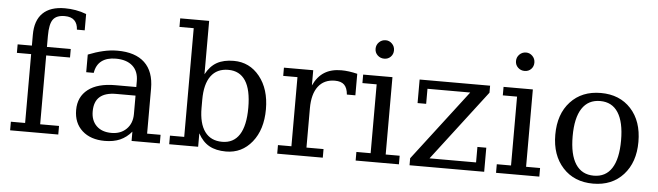

<svg xmlns="http://www.w3.org/2000/svg" viewBox="-46 -868 3615 1055"><g transform="rotate(5 1761.5 -340.5)"><path d="M393.1 -583H350.1Q348.6 -615.7 330.8 -633.5Q313 -651.4 277.3 -651.4Q231.4 -651.4 212.9 -625.7Q194.3 -600.1 194.3 -535.6V-474.1H325.7V-427.2H194.3V-47.4H298.3V0H32.7V-47.4H111.3V-427.2H32.7V-474.1H111.3V-534.2Q111.3 -612.8 152.8 -653.6Q194.3 -694.3 274.4 -694.3Q304.2 -694.3 334.2 -689.2Q364.3 -684.1 393.1 -672.9Z M702.6 -148.4V-250H595.7Q535.6 -250 505.6 -223.6Q475.6 -197.3 475.6 -143.1Q475.6 -92.8 505.6 -63.5Q535.6 -34.2 588.4 -34.2Q639.6 -34.2 671.1 -65.7Q702.6 -97.2 702.6 -148.4ZM784.2 -295.9V-47.4H858.4V0H702.6V-51.3Q675.3 -18.6 639.6 -2.9Q604 12.7 555.7 12.7Q477.1 12.7 430.7 -29.3Q384.3 -71.3 384.3 -143.1Q384.3 -215.8 437 -256.6Q489.7 -297.4 586.9 -297.4H702.6V-330.1Q702.6 -384.3 669.7 -413.6Q636.7 -442.9 577.1 -442.9Q528.3 -442.9 499 -420.7Q469.7 -398.4 462.9 -354.5H421.4V-451.7Q463.9 -468.8 503.9 -478Q543.9 -487.3 582.5 -487.3Q681.2 -487.3 732.7 -438.7Q784.2 -390.1 784.2 -295.9Z M988.8 -47.4V-647H910.2V-694.3H1069.8V-399.9Q1094.2 -445.8 1131.3 -466.6Q1168.5 -487.3 1224.1 -487.3Q1311.5 -487.3 1367.2 -418Q1422.9 -348.6 1422.9 -237.3Q1422.9 -125.5 1367.2 -56.4Q1311.5 12.7 1224.1 12.7Q1168.5 12.7 1131.3 -8.1Q1094.2 -28.8 1069.8 -74.2V0H910.2V-47.4ZM1069.8 -214.4Q1069.8 -128.4 1102.8 -83.5Q1135.7 -38.6 1198.7 -38.6Q1261.2 -38.6 1293.5 -88.6Q1325.7 -138.7 1325.7 -237.3Q1325.7 -336.9 1293.5 -386.2Q1261.2 -435.5 1198.7 -435.5Q1135.7 -435.5 1102.8 -390.6Q1069.8 -345.7 1069.8 -259.8Z M1905.8 -475.6V-356.9H1858.9Q1856 -393.1 1838.9 -410.2Q1821.8 -427.2 1787.1 -427.2Q1727.5 -427.2 1695.3 -385Q1663.1 -342.8 1663.1 -264.2V-47.4H1757.3V0H1505.9V-47.4H1580.1V-428.7H1501.5V-474.1H1663.1V-390.1Q1686 -439.9 1723.9 -463.6Q1761.7 -487.3 1817.4 -487.3Q1837.4 -487.3 1859.6 -484.4Q1881.8 -481.4 1905.8 -475.6Z M1994.1 -621.6Q1994.1 -643.1 2009.3 -658Q2024.4 -672.9 2045.9 -672.9Q2065.9 -672.9 2080.8 -658Q2095.7 -643.1 2095.7 -621.6Q2095.7 -600.1 2081.5 -585.7Q2067.4 -571.3 2045.9 -571.3Q2024.4 -571.3 2009.3 -585.7Q1994.1 -600.1 1994.1 -621.6ZM2100.1 -47.4H2177.2V0H1938.5V-47.4H2017.1V-427.2H1938.5V-474.1H2100.1Z M2235.8 0V-38.6L2533.2 -427.2H2297.4V-344.2H2250V-474.1H2638.7V-435.5L2341.8 -47.4H2598.6V-132.8H2647.5V0Z M2768.6 -621.6Q2768.6 -643.1 2783.7 -658Q2798.8 -672.9 2820.3 -672.9Q2840.3 -672.9 2855.2 -658Q2870.1 -643.1 2870.1 -621.6Q2870.1 -600.1 2856 -585.7Q2841.8 -571.3 2820.3 -571.3Q2798.8 -571.3 2783.7 -585.7Q2768.6 -600.1 2768.6 -621.6ZM2874.5 -47.4H2951.7V0H2712.9V-47.4H2791.5V-427.2H2712.9V-474.1H2874.5Z M3249 -31.2Q3314.5 -31.2 3348.1 -83.5Q3381.8 -135.7 3381.8 -237.3Q3381.8 -338.4 3348.1 -390.6Q3314.5 -442.9 3249 -442.9Q3183.1 -442.9 3148.9 -390.6Q3114.7 -338.4 3114.7 -237.3Q3114.7 -135.7 3148.9 -83.5Q3183.1 -31.2 3249 -31.2ZM3249 12.7Q3144.5 12.7 3081.8 -55.9Q3019 -124.5 3019 -237.3Q3019 -351.6 3081.8 -419.4Q3144.5 -487.3 3249 -487.3Q3353 -487.3 3415.3 -419.4Q3477.5 -351.6 3477.5 -237.3Q3477.5 -124.5 3415.3 -55.9Q3353 12.7 3249 12.7Z"/></g></svg>

Font: KhunPaOh
Style: Regular
Weight: 400
Designer: Khon Soe Zaw Thu
Version: Version 1.00 July 11, 2016, initial release